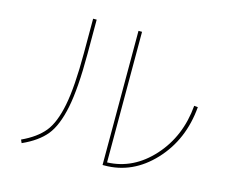

<svg xmlns="http://www.w3.org/2000/svg" viewBox="-103 -861 1206 1022"><g transform="rotate(15 500.0 -350.5)"><path d="M290 -719.7H309.6V-530.3Q309.6 -339.8 287.6 -232.9Q265.6 -126 222.2 -72.8Q178.7 -19.5 93.8 18.6L85.9 1Q166 -36.1 207.5 -86.9Q249 -137.7 269.5 -241.2Q290 -344.7 290 -530.3ZM559.6 0Q703.1 -4.9 809.1 -122.1Q915 -239.3 929.7 -411.1L950.2 -409.2Q934.6 -225.6 819.8 -103Q705.1 19.5 549.8 19.5H540V-719.7H559.6Z"/></g></svg>

Font: Mgen+ 1m thin
Style: Regular
Weight: 100
Designer: [Source Han Sans]
Ryoko NISHIZUKA  (kana & ideographs); Paul D. Hunt (Latin, Greek & Cyrillic); Wenlong ZHANG  (bopomofo
Version: Version 1.059.20150602